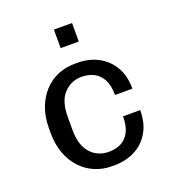

<svg xmlns="http://www.w3.org/2000/svg" viewBox="-131 -818 862 935"><g transform="rotate(-20 300.0 -351.0)"><path d="M290 10Q243 10 201.5 -8Q160 -26 129.5 -59.5Q99 -93 82 -139.5Q65 -186 65 -244V-268Q65 -326 82 -372.5Q99 -419 129.5 -452.5Q160 -486 201 -503.5Q242 -521 291 -521H303Q365 -521 412 -495.5Q459 -470 486 -423.5Q513 -377 513 -311H423Q423 -360 407 -390.5Q391 -421 363.5 -435.5Q336 -450 299 -450Q245 -450 207.5 -410.5Q170 -371 170 -289V-222Q170 -143 206.5 -102Q243 -61 302 -61Q338 -61 365.5 -75.5Q393 -90 408.5 -120.5Q424 -151 424 -200H513Q513 -133 485.5 -86Q458 -39 410.5 -14.5Q363 10 302 10ZM252 -616V-712H346V-616Z"/></g></svg>

Font: Chivo Mono Medium
Style: Regular
Weight: 400
Monospace: yes
Version: Version 1.008